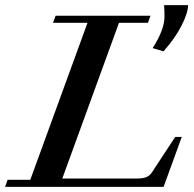

<svg xmlns="http://www.w3.org/2000/svg" viewBox="-29 -724 750 744"><path d="M604.5 -524.9 562.5 -537.6Q608.4 -608.9 608.4 -659.7Q608.4 -682.6 606.9 -704.1H699.7Q699.7 -674.8 675 -625.7Q650.4 -576.7 604.5 -524.9ZM-9.3 0 0.5 -27.3H88.4L310.1 -635.7H176.3L186.5 -663.1H554.2L544.4 -635.7H432.1L212.4 -32.2H500Q523.9 -32.2 537.4 -37.4Q550.8 -42.5 560.1 -56.6L649.9 -193.4H675.3L605 0Z"/></svg>

Font: Elstob SemiBold
Style: Italic
Weight: 600
Italic angle: -20°
Designer: Peter S. Baker
Version: Version 1.015